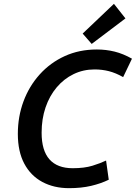

<svg xmlns="http://www.w3.org/2000/svg" viewBox="-20 -967 708 1001"><path d="M340 14Q261 14 200.5 -18.5Q140 -51 106.5 -114Q73 -177 73 -269Q73 -359 102.5 -438.5Q132 -518 187 -579Q242 -640 317.5 -674.5Q393 -709 485 -709Q533 -709 577.5 -698Q622 -687 668 -661L622 -565Q583 -587 547.5 -596Q512 -605 473 -605Q414 -605 363.5 -580.5Q313 -556 275.5 -511.5Q238 -467 217.5 -407Q197 -347 197 -275Q197 -182 238 -136Q279 -90 359 -90Q420 -90 462 -103Q504 -116 533 -130L547 -30Q506 -10 455 2Q404 14 340 14ZM458 -738 411 -792 574 -947 634 -871Z"/></svg>

Font: Ubuntu Sans SemiBold
Style: Italic
Weight: 600
Italic angle: -13.5°
Designer: Dalton Maag Ltd
Foundry: Dalton Maag Ltd
Version: Version 1.006